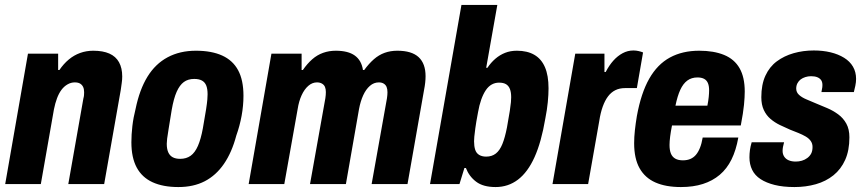

<svg xmlns="http://www.w3.org/2000/svg" viewBox="-20 -744 3494 776"><path d="M1 0 93 -527H215V-461H220Q237 -486 258 -503.5Q279 -521 304 -530Q329 -539 357 -539Q396 -539 422 -527.5Q448 -516 461 -492.5Q474 -469 474 -435Q474 -422 472 -408.5Q470 -395 468 -380L401 0H256L317 -346Q319 -353 319.5 -359Q320 -365 320 -371Q320 -384 316 -392.5Q312 -401 304 -406Q296 -411 282 -411Q267 -411 253 -403Q239 -395 228.5 -381Q218 -367 210.5 -347Q203 -327 198 -302L145 0Z M701 12Q639 12 596.5 -7.5Q554 -27 532.5 -67Q511 -107 511 -169Q511 -200 515 -234.5Q519 -269 528 -304Q544 -382 576 -434Q608 -486 657.5 -512.5Q707 -539 772 -539Q835 -539 878 -519.5Q921 -500 942.5 -460Q964 -420 964 -357Q964 -317 956.5 -276Q949 -235 935 -196Q917 -128 885 -81.5Q853 -35 807.5 -11.5Q762 12 701 12ZM708 -102Q733 -102 750.5 -114.5Q768 -127 780 -154.5Q792 -182 800 -226Q809 -276 813 -302.5Q817 -329 818 -342Q819 -355 819 -363Q819 -385 813.5 -398.5Q808 -412 796 -418.5Q784 -425 765 -425Q740 -425 723 -412.5Q706 -400 694 -373Q682 -346 674 -300Q666 -250 661.5 -223Q657 -196 655.5 -183.5Q654 -171 654 -163Q654 -142 660 -128.5Q666 -115 678 -108.5Q690 -102 708 -102Z M985 0 1077 -527H1199V-461H1204Q1222 -487 1242 -504.5Q1262 -522 1286 -530.5Q1310 -539 1337 -539Q1387 -539 1414 -519.5Q1441 -500 1447 -461H1452Q1471 -487 1491 -504.5Q1511 -522 1534.5 -530.5Q1558 -539 1586 -539Q1644 -539 1672 -513Q1700 -487 1700 -436Q1700 -424 1698.5 -410Q1697 -396 1694 -381L1627 0H1482L1544 -347Q1545 -354 1545.5 -360Q1546 -366 1546 -371Q1546 -384 1542.5 -392.5Q1539 -401 1531 -406Q1523 -411 1511 -411Q1491 -411 1475 -397Q1459 -383 1448 -359Q1437 -335 1431 -303L1378 0H1233L1295 -347Q1296 -354 1296.5 -360Q1297 -366 1297 -372Q1297 -384 1293.5 -392.5Q1290 -401 1281.5 -406Q1273 -411 1261 -411Q1242 -411 1226 -397Q1210 -383 1199 -359Q1188 -335 1183 -303L1129 0Z M1983 12Q1933 12 1904.5 -9.5Q1876 -31 1863 -65H1857L1837 0H1718L1845 -724H1990L1945 -470H1950Q1964 -491 1982 -506.5Q2000 -522 2021.5 -530.5Q2043 -539 2069 -539Q2111 -539 2139.5 -522.5Q2168 -506 2182.5 -472.5Q2197 -439 2197 -387Q2197 -362 2194 -331Q2191 -300 2184 -265Q2168 -170 2140.5 -109Q2113 -48 2073.5 -18Q2034 12 1983 12ZM1945 -111Q1968 -111 1984 -123.5Q2000 -136 2010.5 -162Q2021 -188 2029 -229Q2037 -273 2040.5 -296Q2044 -319 2045 -331Q2046 -343 2046 -351Q2046 -371 2041 -384Q2036 -397 2025.5 -403.5Q2015 -410 1997 -410Q1981 -410 1967.5 -402.5Q1954 -395 1943.5 -379.5Q1933 -364 1925 -341.5Q1917 -319 1912 -290Q1904 -248 1901 -225Q1898 -202 1897 -191.5Q1896 -181 1896 -173Q1896 -153 1900.5 -139Q1905 -125 1916.5 -118Q1928 -111 1945 -111Z M2213 0 2305 -527H2423V-453H2428Q2442 -480 2459 -499Q2476 -518 2496.5 -529Q2517 -540 2540 -540Q2551 -540 2561.5 -537.5Q2572 -535 2579 -532L2554 -388H2507Q2484 -388 2467 -379.5Q2450 -371 2437.5 -354.5Q2425 -338 2416 -313Q2407 -288 2402 -255L2357 0Z M2732 12Q2671 12 2629 -6.5Q2587 -25 2565 -64Q2543 -103 2543 -165Q2543 -190 2546 -217.5Q2549 -245 2554 -275Q2571 -368 2604 -426Q2637 -484 2687.5 -511.5Q2738 -539 2806 -539Q2865 -539 2906.5 -522Q2948 -505 2969 -468.5Q2990 -432 2990 -374Q2990 -352 2987 -320.5Q2984 -289 2974 -237H2696Q2691 -212 2688.5 -192Q2686 -172 2686 -158Q2686 -137 2691.5 -123.5Q2697 -110 2709 -103Q2721 -96 2740 -96Q2757 -96 2770 -101.5Q2783 -107 2792.5 -118Q2802 -129 2809 -146.5Q2816 -164 2820 -188H2964Q2955 -137 2936.5 -99.5Q2918 -62 2889 -37.5Q2860 -13 2821 -0.5Q2782 12 2732 12ZM2710 -317H2839Q2843 -337 2844.5 -352.5Q2846 -368 2846 -379Q2846 -397 2841 -408.5Q2836 -420 2825.5 -425.5Q2815 -431 2799 -431Q2775 -431 2758 -418.5Q2741 -406 2729.5 -381Q2718 -356 2710 -317Z M3191 12Q3145 12 3111 3.5Q3077 -5 3054 -20Q3031 -35 3020 -57.5Q3009 -80 3009 -108Q3009 -123 3011 -137.5Q3013 -152 3018 -169H3149Q3146 -158 3144.5 -150Q3143 -142 3143 -134Q3143 -121 3149.5 -111Q3156 -101 3168 -96Q3180 -91 3196 -91Q3209 -91 3221 -94.5Q3233 -98 3243 -105.5Q3253 -113 3258.5 -123.5Q3264 -134 3264 -150Q3264 -164 3256.5 -174.5Q3249 -185 3236 -192.5Q3223 -200 3207 -206.5Q3191 -213 3173 -220Q3152 -229 3131.5 -239Q3111 -249 3094 -263.5Q3077 -278 3067 -299.5Q3057 -321 3057 -351Q3057 -402 3073.5 -438Q3090 -474 3119.5 -496Q3149 -518 3187.5 -529Q3226 -540 3269 -540Q3306 -540 3337 -532.5Q3368 -525 3391.5 -510.5Q3415 -496 3427.5 -474.5Q3440 -453 3440 -425Q3440 -412 3437 -397.5Q3434 -383 3431 -372H3300Q3303 -386 3303.5 -391.5Q3304 -397 3304 -400Q3304 -413 3298.5 -420.5Q3293 -428 3283 -432Q3273 -436 3258 -436Q3246 -436 3235 -432.5Q3224 -429 3216 -423Q3208 -417 3203 -407.5Q3198 -398 3198 -386Q3198 -371 3209.5 -360.5Q3221 -350 3239 -342.5Q3257 -335 3278 -326Q3300 -317 3323.5 -307Q3347 -297 3367.5 -282Q3388 -267 3400.5 -244.5Q3413 -222 3413 -189Q3413 -136 3396 -98Q3379 -60 3348.5 -35.5Q3318 -11 3277.5 0.5Q3237 12 3191 12Z"/></svg>

Font: Archivo Condensed ExtraBold
Style: Italic
Weight: 800
Width: 3
Italic angle: -10°
Designer: Hector Gatti
Foundry: Omnibus-Type
Version: Version 2.001